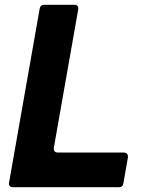

<svg xmlns="http://www.w3.org/2000/svg" viewBox="-20 -783 592 803"><path d="M34 0Q25 0 20.5 -5.5Q16 -11 18 -20L146 -747Q149 -763 165 -763H291Q300 -763 304.5 -757.5Q309 -752 307 -743L205 -164V-160Q205 -153 209.5 -149Q214 -145 221 -145H498Q507 -145 511.5 -139.5Q516 -134 515 -125L496 -16Q493 0 477 0Z"/></svg>

Font: Open Sauce Two ExtraBold Italic
Style: Regular
Weight: 800
Italic angle: -10°
Designer: Alfredo Marco Pradil
Foundry: Creative Sauce Fz LLC
Version: Version 1.477